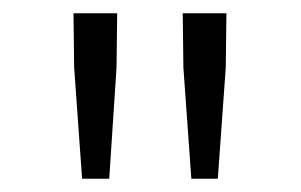

<svg xmlns="http://www.w3.org/2000/svg" viewBox="-20 -787 455 290"><path d="M157 -767 156 -685 145 -517H104L92 -685L91 -767ZM256 -767H322L321 -685L309 -517H269L257 -685Z"/></svg>

Font: Kinto Sans Light
Style: Regular
Weight: 300
Designer: Authors: Ryoko NISHIZUKA  (kana & ideographs); Paul D. Hunt (Latin, Greek & Cyrillic); Wenlong ZHANG  (bopomofo); Sandol
Foundry: Adobe Systems Incorporated, ookami Inc.
Version: Version 0.001